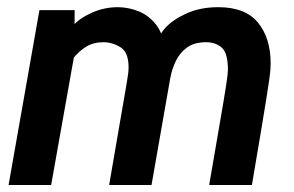

<svg xmlns="http://www.w3.org/2000/svg" viewBox="-20 -528 840 548"><path d="M4.5 0 92.5 -499H193L192.5 -373.5L126 0ZM291.5 0Q307 -90 317 -148Q327 -206 333 -240.5Q339 -275 342 -292.8Q345 -310.5 346 -319.5Q347 -328.5 347 -336Q347 -379 323.8 -393.2Q300.5 -407.5 274.5 -407.5Q246.5 -407.5 225.5 -394.5Q204.5 -381.5 185.5 -357.5L188.5 -454.5Q206 -475.5 241.8 -491.5Q277.5 -507.5 316 -507.5Q346 -507.5 375.5 -495.8Q405 -484 425.8 -457.2Q446.5 -430.5 450.5 -384.5L474 -351L412.5 0ZM577 0Q592 -87 601.8 -144Q611.5 -201 617.5 -235.5Q623.5 -270 626 -288.2Q628.5 -306.5 629.5 -314.8Q630.5 -323 630.5 -329Q630.5 -376 613.2 -391.8Q596 -407.5 568 -407.5Q534 -407.5 513.2 -392Q492.5 -376.5 481.5 -353.2Q470.5 -330 466.5 -306.5L434 -407Q430.5 -424.5 451.5 -448Q472.5 -471.5 512 -489.5Q551.5 -507.5 603 -507.5Q680.5 -507.5 716.5 -463.2Q752.5 -419 752.5 -347Q752.5 -340 751.8 -329.5Q751 -319 748.2 -298.8Q745.5 -278.5 739.5 -242Q733.5 -205.5 723.8 -146.8Q714 -88 699 0Z"/></svg>

Font: Cabin
Style: Bold Italic
Weight: 700
Width: 4
Italic angle: -10°
Designer: Pablo Impallari
Foundry: Pablo Impallari. http://www.impallari.com Igino Marini. http://www.ikern.com
Version: Version 3.001